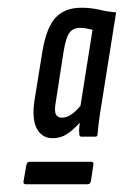

<svg xmlns="http://www.w3.org/2000/svg" viewBox="-20 -682 320 496"><path d="M116 -325Q89 -325 75.5 -349Q62 -373 69 -422L90 -552Q101 -614 125 -638Q149 -662 190 -662Q215 -662 236 -657Q257 -652 280 -650L242 -411Q237 -382 235 -364.5Q233 -347 232 -335Q232 -329 226 -329H190Q185 -329 185 -335Q184 -342 184.5 -349.5Q185 -357 186 -365Q170 -347 153.5 -336Q137 -325 116 -325ZM47 -206Q39 -206 41 -215L48 -255Q50 -264 56 -264H216Q223 -264 221 -255L215 -215Q214 -206 206 -206ZM140 -378Q152 -378 164 -386Q176 -394 188 -409L219 -605Q211 -607 203.5 -608.5Q196 -610 187 -610Q169 -610 159.5 -597.5Q150 -585 144 -547L124 -418Q120 -395 124.5 -386.5Q129 -378 140 -378Z"/></svg>

Font: Sofia Sans Extra Condensed Medium
Style: Italic
Weight: 500
Italic angle: -9°
Version: Version 4.100